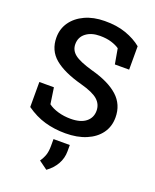

<svg xmlns="http://www.w3.org/2000/svg" viewBox="-175 -820 952 1179"><g transform="rotate(20 300.5 -230.5)"><path d="M308.1 10.3Q235.8 10.3 173.1 -7.8Q110.4 -25.9 51.3 -67.9V-231.4H146.5L162.1 -126Q187.5 -106.9 225.8 -95.7Q264.2 -84.5 308.1 -84.5Q372.6 -84.5 407.2 -111.8Q441.9 -139.2 441.9 -185.1Q441.9 -227.5 409.9 -256.1Q377.9 -284.7 296.9 -306.6Q177.2 -338.9 116.7 -389.6Q56.2 -440.4 56.2 -524.4Q56.2 -581.5 87.2 -625.5Q118.2 -669.4 173.3 -694.8Q228.5 -720.2 300.8 -720.7Q379.9 -721.7 440.7 -700.2Q501.5 -678.7 543.5 -644V-491.2H450.2L432.6 -590.8Q412.6 -605 380.6 -615Q348.6 -625 305.2 -625Q249.5 -625 214.4 -598.4Q179.2 -571.8 179.2 -525.4Q179.2 -485.4 212.2 -459.5Q245.1 -433.6 330.6 -409.2Q445.8 -378.4 505.6 -324.5Q565.4 -270.5 565.4 -186Q565.4 -126.5 533.4 -82.5Q501.5 -38.6 443.6 -14.2Q385.7 10.3 308.1 10.3ZM275.9 260.7 220.2 220.2Q236.8 196.3 244.9 172.1Q252.9 147.9 252.9 113.8V68.4H359.4V109.4Q359.4 154.8 337.4 193.6Q315.4 232.4 275.9 260.7Z"/></g></svg>

Font: Roboto Slab Medium
Style: Regular
Weight: 500
Designer: Google
Version: Version 2.001; ttfautohint (v1.8.3)